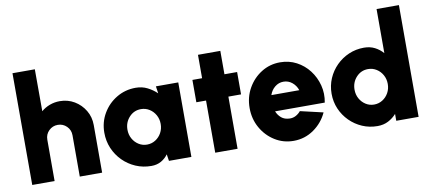

<svg xmlns="http://www.w3.org/2000/svg" viewBox="-69 -1003 2852 1269"><g transform="rotate(-10 1357.0 -368.5)"><path d="M529.5 -319.5V0H379.5V-277.5Q379.5 -313 354.8 -337.5Q330 -362 295 -362Q260 -362 235.2 -337.5Q210.5 -313 210.5 -277.5V0H60.5L60 -750H210L210.5 -468.5Q235.5 -490 267.5 -502Q299.5 -514 335 -514Q389 -514 433 -487.8Q477 -461.5 503.2 -417.5Q529.5 -373.5 529.5 -319.5Z M978.5 -500H1128.5V0H978L971 -45Q952.5 -19 924.2 -3Q896 13 858.5 13Q802.5 13 753.8 -8Q705 -29 668 -66.2Q631 -103.5 610.2 -152.2Q589.5 -201 589.5 -257Q589.5 -328 623.8 -386.2Q658 -444.5 716 -479.2Q774 -514 844.5 -514Q887.5 -514 922.8 -496.2Q958 -478.5 985.5 -452ZM854.5 -131Q885.5 -131 911 -147Q936.5 -163 951.5 -190Q966.5 -217 966.5 -250Q966.5 -283 951.5 -310Q936.5 -337 911 -353Q885.5 -369 854.5 -369Q807.5 -369 775.5 -334.2Q743.5 -299.5 743.5 -250Q743.5 -217 758.5 -190Q773.5 -163 798.8 -147Q824 -131 854.5 -131Z M1523.5 -350H1438.5V0H1288.5V-350H1223.5V-500H1288.5V-657H1438.5V-500H1523.5Z M1813.5 13Q1744.5 13 1687.8 -22.5Q1631 -58 1597.2 -118Q1563.5 -178 1563.5 -250.5Q1563.5 -323.5 1597.2 -383.2Q1631 -443 1687.8 -478.5Q1744.5 -514 1813.5 -514Q1873.5 -514 1923.2 -487.8Q1973 -461.5 2007.2 -416.8Q2041.5 -372 2056 -316Q2070.5 -260 2059 -200.5H1725.5Q1736 -174 1757.2 -156Q1778.5 -138 1813.5 -137Q1835.5 -136.5 1854.2 -146.5Q1873 -156.5 1887 -173.5L2040 -138Q2009.5 -71.5 1949 -29.2Q1888.5 13 1813.5 13ZM1720 -310.5H1907.5Q1896.5 -343 1871.2 -363.5Q1846 -384 1813.5 -384Q1781.5 -384 1756.2 -363.5Q1731 -343 1720 -310.5Z M2503.5 -750H2653.5V0H2503.5V-46Q2480.5 -20 2448.8 -3.5Q2417 13 2376.5 13Q2322 13 2274.5 -7.5Q2227 -28 2190.8 -64.2Q2154.5 -100.5 2134 -148Q2113.5 -195.5 2113.5 -250Q2113.5 -304.5 2134 -352Q2154.5 -399.5 2190.8 -435.8Q2227 -472 2274.5 -492.5Q2322 -513 2376.5 -513Q2417 -513 2448.8 -496.8Q2480.5 -480.5 2503.5 -454ZM2378.5 -131Q2409.5 -131 2435 -147Q2460.5 -163 2475.5 -190Q2490.5 -217 2490.5 -250Q2490.5 -283 2475.5 -310Q2460.5 -337 2435 -353Q2409.5 -369 2378.5 -369Q2331.5 -369 2299.5 -334.2Q2267.5 -299.5 2267.5 -250Q2267.5 -217 2282.5 -190Q2297.5 -163 2322.8 -147Q2348 -131 2378.5 -131Z"/></g></svg>

Font: Urbanist Black
Style: Regular
Weight: 900
Designer: Corey Hu
Foundry: Corey Hu
Version: Version 1.330; ttfautohint (v1.8.4.7-5d5b)